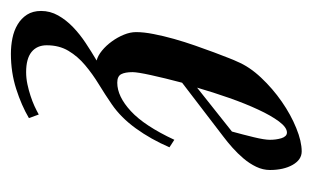

<svg xmlns="http://www.w3.org/2000/svg" viewBox="-224 -288 590 363"><g transform="rotate(90 71.5 -106.0)"><path d="M112.8 134.8Q88.9 148.9 57.6 158.9Q26.4 168.9 -8.8 168.9Q-23.9 168.9 -38.3 166Q-52.7 163.1 -64.2 156.2Q-75.7 149.4 -82.8 138.4Q-89.8 127.4 -89.8 111.8Q-89.8 94.7 -81.3 79.6Q-72.8 64.5 -59.3 51.5Q-45.9 38.6 -29.3 27.6Q-12.7 16.6 3.9 6.8Q-5.4 4.4 -14.9 -3.4Q-24.4 -11.2 -32.2 -22Q-40 -32.7 -44.9 -44.7Q-49.8 -56.6 -49.8 -67.9Q-49.8 -82.5 -46.1 -101.1Q-42.5 -119.6 -36.9 -139.6Q-31.2 -159.7 -24.4 -179.2Q-17.6 -198.7 -11.5 -215.1Q-5.4 -231.4 -0.7 -243.2Q3.9 -254.9 5.9 -258.8Q15.6 -282.2 36.4 -304.2Q57.1 -326.2 81.8 -343.3Q106.4 -360.4 131.6 -370.6Q156.7 -380.9 175.8 -380.9Q191.4 -380.9 201.2 -363.8Q210.9 -346.7 210.9 -320.8Q210.9 -307.6 204.8 -294.9Q198.7 -282.2 189.2 -271Q179.7 -259.8 168.7 -250Q157.7 -240.2 147.9 -232.9L45.9 -154.8Q37.1 -121.6 31.5 -95.9Q25.9 -70.3 25.9 -61Q25.9 -46.9 29.8 -39.6Q33.7 -32.2 45.9 -32.2Q71.8 -32.2 99.6 -57.9Q127.4 -83.5 153.8 -140.1L168 -130.9Q152.8 -95.7 132.3 -67.4Q111.8 -39.1 86.9 -22Q68.4 -9.3 48.8 2.7Q29.3 14.6 12.7 28.6Q-3.9 42.5 -14.4 60.1Q-24.9 77.6 -24.9 101.1Q-24.9 119.6 -12.2 129.9Q0.5 140.1 25.9 140.1Q37.1 140.1 48.6 137.7Q60.1 135.3 70.6 131.8Q81.1 128.4 90.1 124.3Q99.1 120.1 106 116.2ZM140.1 -353Q130.4 -353 119.1 -337.9Q107.9 -322.8 96.7 -298.6Q85.4 -274.4 74.7 -243.9Q64 -213.4 55.2 -183.1L138.2 -249Q144 -270 148.9 -290.3Q153.8 -310.5 153.8 -320.8Q153.8 -326.2 153.1 -331.8Q152.3 -337.4 150.9 -342.3Q149.4 -347.2 146.7 -350.1Q144 -353 140.1 -353Z"/></g></svg>

Font: Romanesco
Style: Regular
Weight: 400
Designer: Astigmatic (AOETI)
Foundry: Astigmatic (AOETI)
Version: Version 1.000